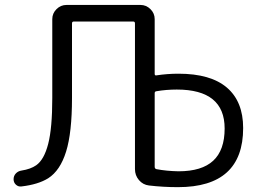

<svg xmlns="http://www.w3.org/2000/svg" viewBox="-20 -773 1053 780"><path d="M585 -19.5Q560.5 -22.5 544.4 -41.5Q528.3 -60.5 528.3 -85.9V-677.7Q528.3 -685.5 521.5 -685.5H279.3Q272.5 -685.5 272.5 -677.7V-375Q272.5 -234.4 248.5 -157.2Q224.6 -80.1 175.8 -48.8Q134.8 -23.4 67.4 -15.6Q54.7 -13.7 44.9 -22.5Q35.2 -31.2 35.2 -44.9Q35.2 -58.6 44.4 -68.4Q53.7 -78.1 67.4 -80.1Q104.5 -85.9 127 -101.6Q159.2 -124 175.8 -188.5Q192.4 -252.9 192.4 -375V-695.3Q192.4 -718.8 209.5 -735.8Q226.6 -752.9 250 -752.9H550.8Q574.2 -752.9 591.3 -735.8Q608.4 -718.8 608.4 -695.3V-472.7Q608.4 -465.8 615.2 -466.8Q660.2 -473.6 705.1 -473.6Q835.9 -473.6 901.9 -417Q967.8 -360.4 967.8 -252.9Q967.8 -12.7 703.1 -12.7Q642.6 -12.7 585 -19.5ZM615.2 -402.3Q608.4 -401.4 608.4 -394.5V-95.7Q608.4 -87.9 615.2 -85.9Q656.2 -78.1 705.1 -77.1Q799.8 -77.1 846.2 -120.1Q892.6 -163.1 892.6 -251Q892.6 -409.2 698.2 -409.2Q655.3 -409.2 615.2 -402.3Z"/></svg>

Font: Gen Jyuu Gothic Normal
Style: Regular
Weight: 300
Designer: [Source Han Sans]
Ryoko NISHIZUKA  (kana & ideographs); Paul D. Hunt (Latin, Greek & Cyrillic); Wenlong ZHANG  (bopomofo
Version: Version 1.002.20150607